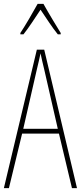

<svg xmlns="http://www.w3.org/2000/svg" viewBox="-20 -970 417 990"><path d="M204 -950H174C150 -906 106 -831 85 -800V-793H101C128 -826 164 -883 189 -920C216 -880 250 -827 278 -793H293V-800C281 -819 230 -903 204 -950ZM351 0H377L208 -714H170L0 0H26L94 -281H284ZM208 -612 278 -306H100L170 -612C178 -646 183 -666 189 -695C195 -666 200 -645 208 -612Z"/></svg>

Font: Noto Sans Ethiopic ExtraCondensed Thin
Style: Regular
Weight: 100
Width: 2
Designer: Monotype Design Team
Foundry: Monotype Imaging Inc.
Version: Version 2.102